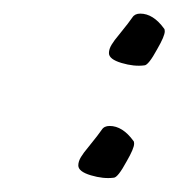

<svg xmlns="http://www.w3.org/2000/svg" viewBox="-20 -288 282 282"><path d="M192 -192Q177 -190 158.5 -195.5Q140 -201 140 -210Q140 -216 144 -222.5Q148 -229 154 -236Q171 -257 174.5 -262.5Q178 -268 186 -268Q205 -268 221 -246Q222 -245 222 -242Q222 -235 211 -216Q198 -192 192 -192ZM147 -27Q132 -25 113.5 -30.5Q95 -36 95 -45Q95 -51 99 -57.5Q103 -64 109 -71Q126 -92 129.5 -97.5Q133 -103 141 -103Q160 -103 176 -81Q177 -80 177 -77Q177 -70 166 -51Q153 -27 147 -27Z"/></svg>

Font: Ephesis
Style: Regular
Weight: 400
Designer: Robert E. Leuschke
Foundry: Robert E. Leuschke
Version: Version 1.010; ttfautohint (v1.8.3)